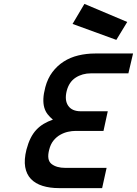

<svg xmlns="http://www.w3.org/2000/svg" viewBox="-20 -967 704 987"><path d="M634 -854 578 -762 353 -844 414 -947ZM505 0H283Q236 0 199 -11.5Q162 -23 139 -47Q116 -71 109.5 -108.5Q103 -146 116 -198Q125 -232 137.5 -257Q150 -282 167 -300Q184 -318 205 -330.5Q226 -343 252 -352Q236 -365 224.5 -380Q213 -395 207.5 -414.5Q202 -434 203 -459.5Q204 -485 213 -519Q225 -564 249.5 -596.5Q274 -629 307.5 -650.5Q341 -672 382.5 -682Q424 -692 469 -692H664L640 -590H448Q403 -590 369 -568Q335 -546 323 -500Q311 -452 330.5 -423.5Q350 -395 395 -395H534L512 -294H368Q350 -294 329.5 -289.5Q309 -285 289.5 -274Q270 -263 255 -244.5Q240 -226 233 -198Q219 -145 244.5 -124.5Q270 -104 316 -104H528Z"/></svg>

Font: Panefresco 750wt
Style: Italic
Weight: 750
Foundry: Campivisivi & Chank Co
Version: Version 1.000